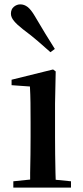

<svg xmlns="http://www.w3.org/2000/svg" viewBox="-20 -859 382 879"><path d="M41 0V-29L118 -37Q118 -50 118 -67Q119 -108 119.5 -153Q120 -198 120 -232V-300Q120 -350 119.5 -388.5Q119 -427 117 -463L33 -469V-494L223 -541L235 -532L232 -385V-232Q232 -198 232.5 -153Q233 -108 234 -67Q234 -50 235 -36L305 -29V0ZM231 -635 211 -620Q183 -645 153.5 -670.5Q124 -696 85 -725Q58 -746 44 -763Q30 -780 30 -796Q30 -817 43.5 -828Q57 -839 73 -839Q91 -839 106.5 -827Q122 -815 139 -786Q166 -740 188 -704Q210 -668 231 -635Z"/></svg>

Font: Early Summer Mincho SemiBold
Style: Regular
Weight: 600
Designer: GuiWonder
Version: Version 1.002